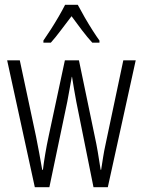

<svg xmlns="http://www.w3.org/2000/svg" viewBox="-20 -785 599 805"><path d="M300 -358Q295 -384 290.5 -411Q286 -438 282 -463H281Q276 -437 271.5 -410Q267 -383 262 -358L187 0H126L10 -532H63L131 -213Q138 -178 144.5 -143Q151 -108 157 -73H160Q163 -100 169.5 -138.5Q176 -177 184 -214L252 -532H311L378 -210Q384 -183 390 -148Q396 -113 402 -73H404Q409 -104 412.5 -127Q416 -150 423 -182L497 -532H549L432 0H372ZM306 -765Q318 -742 335 -712.5Q352 -683 369 -656.5Q386 -630 397 -615V-606H367Q346 -629 323.5 -658.5Q301 -688 280 -717Q259 -690 235.5 -658.5Q212 -627 193 -606H162V-615Q176 -635 193 -661.5Q210 -688 226 -715.5Q242 -743 253 -765Z"/></svg>

Font: Noto Sans Ethiopic ExtraCondensed Light
Style: Regular
Weight: 300
Width: 2
Designer: Monotype Design Team
Foundry: Monotype Imaging Inc.
Version: Version 2.102; ttfautohint (v1.8.4.7-5d5b)